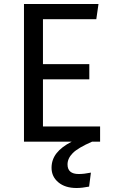

<svg xmlns="http://www.w3.org/2000/svg" viewBox="-20 -709 575 961"><path d="M481 -76V0H441Q370 31 344 57.5Q318 84 318 114Q318 162 374 162Q401 162 435 155L426 225Q391 232 363 232Q306 232 272 203.5Q238 175 238 131Q238 90 263 58Q288 26 339 0H100V-689H473L462 -613H195V-388H427V-312H195V-76Z"/></svg>

Font: Statis Sans
Style: Regular
Weight: 400
Designer: bBox Type GmbH
Foundry: bBox Type GmbH
Version: Version 1.000